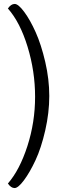

<svg xmlns="http://www.w3.org/2000/svg" viewBox="-20 -751 360 974"><path d="M20 180Q80 111 119 -10Q158 -131 158 -260Q158 -389 120 -513.5Q82 -638 20 -708Q36 -731 54.5 -731Q73 -731 103 -690.5Q133 -650 161 -587.5Q189 -525 209.5 -437Q230 -349 230 -264Q230 -179 209.5 -89.5Q189 0 160 62Q131 124 101.5 163.5Q72 203 54 203Q36 203 20 180Z"/></svg>

Font: Overlock
Style: Regular
Weight: 400
Designer: Dario Muhafara
Foundry: Dario Manuel Muhafara
Version: Version 1.001